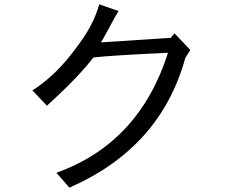

<svg xmlns="http://www.w3.org/2000/svg" viewBox="-20 -841 1040 888"><path d="M197 -352 239 -391Q346 -490 412 -575Q480 -584 757 -597Q624 -179 241 -42L301 27Q723 -158 837 -573L860 -610L787 -687L770 -666L447 -645Q451 -650 482 -707Q512 -764 520 -776Q527 -787 528 -790L439 -821Q412 -722 331 -618Q238 -491 130 -423Z"/></svg>

Font: Sawarabi Gothic
Style: Regular
Weight: 400
Designer: mshio (mshio@users.sourceforge.jp)
Version: Version 20141215